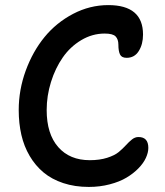

<svg xmlns="http://www.w3.org/2000/svg" viewBox="-20 -715 653 761"><path d="M332 25.9Q276.4 25.9 230.7 10.7Q185.1 -4.4 152.6 -31.5Q120.1 -58.6 97.7 -96.7Q75.2 -134.8 64.7 -180.4Q54.2 -226.1 54.2 -278.8Q54.2 -358.9 82 -435.1Q109.9 -511.2 156.7 -568.4Q203.6 -625.5 270 -660.2Q336.4 -694.8 409.2 -694.8Q546.9 -694.8 546.9 -578.1Q546.9 -539.6 530 -512.7Q513.2 -485.8 481.9 -485.8Q461.9 -485.8 455.6 -499.3Q449.2 -512.7 449.2 -538.1Q449.2 -559.1 438.2 -570.6Q427.2 -582 395 -582Q345.7 -582 302 -555.9Q258.3 -529.8 228.8 -487.3Q199.2 -444.8 182.1 -390.1Q165 -335.4 165 -278.8Q165 -184.1 210.7 -132.1Q256.3 -80.1 335.9 -80.1Q375 -80.1 404.8 -89.6Q434.6 -99.1 450.7 -112.5Q466.8 -126 479 -139.4Q491.2 -152.8 503.2 -162.4Q515.1 -171.9 528.8 -171.9Q567.9 -171.9 567.9 -128.9Q567.9 -110.4 558.3 -89.4Q548.8 -68.4 528.8 -47.9Q508.8 -27.3 481.4 -11Q454.1 5.4 415 15.6Q376 25.9 332 25.9Z"/></svg>

Font: Shantell Sans Bouncy
Style: Regular
Weight: 500
Designer: Stephen Nixon, Anya Danilova, Shantell Martin
Foundry: Arrow Type
Version: Version 1.006;[9816181b4]